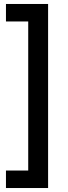

<svg xmlns="http://www.w3.org/2000/svg" viewBox="-20 -809 342 966"><path d="M143 -701H10V-789H143ZM122 137V-789H222V137ZM144 137H10V49H144Z"/></svg>

Font: Gabarito
Style: Regular
Weight: 400
Designer: Leandro Assis / Alvaro Franca / Felipe Casaprima
Foundry: Naipe Foundry
Version: Version 1.000